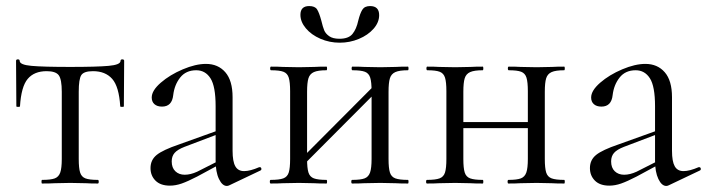

<svg xmlns="http://www.w3.org/2000/svg" viewBox="-20 -606 2334 634"><path d="M119 -12Q148 -12 161 -17Q174 -22 179 -36.5Q184 -51 184 -81V-303Q184 -344 174 -357.5Q164 -371 134 -371Q93 -371 71.5 -345.5Q50 -320 46 -255Q46 -253 40 -253Q34 -253 34 -255L33 -405Q33 -410 39 -410Q45 -410 45 -405Q45 -392 84 -388.5Q123 -385 212 -385Q299 -385 338.5 -388.5Q378 -392 378 -405Q378 -410 384 -410Q390 -410 390 -405L389 -255Q389 -253 383 -253Q377 -253 377 -255Q373 -320 350.5 -345.5Q328 -371 287 -371Q257 -371 248.5 -358Q240 -345 240 -303V-81Q240 -51 244.5 -36.5Q249 -22 262 -17Q275 -12 303 -12Q306 -12 306 -6Q306 0 303 0Q278 0 264 -1L212 -2L161 -1Q146 0 119 0Q117 0 117 -6Q117 -12 119 -12Z M729 8Q714 8 703 -15Q692 -38 692 -76V-255Q692 -321 675 -347.5Q658 -374 628 -374Q594 -374 575 -350Q556 -326 552 -292Q548 -254 515 -254Q499 -254 490 -262Q481 -270 481 -284Q481 -307 511 -333Q541 -359 583.5 -377Q626 -395 660 -395Q700 -395 724 -367.5Q748 -340 748 -285V-108Q748 -73 757 -57Q766 -41 786 -41Q806 -41 836 -54H838Q842 -54 843 -49.5Q844 -45 840 -43L737 6Q733 8 729 8ZM477 -51Q477 -78 497.5 -94.5Q518 -111 571 -129L702 -176L705 -165L589 -121Q566 -112 556.5 -101Q547 -90 547 -73Q547 -52 559 -40.5Q571 -29 590 -29Q609 -29 631 -39L716 -82L718 -70L631 -23Q600 -7 580 0Q560 7 541 7Q510 7 493.5 -9.5Q477 -26 477 -51Z M955 -62 1226 -334 1240 -320 969 -48ZM875 -374Q872 -374 872 -380Q872 -386 875 -386Q900 -386 914 -385L967 -384L1018 -385Q1033 -386 1058 -386Q1060 -386 1060 -380Q1060 -374 1058 -374Q1030 -374 1016.5 -368Q1003 -362 998.5 -347.5Q994 -333 994 -303V-81Q994 -51 998.5 -36.5Q1003 -22 1016.5 -17Q1030 -12 1058 -12Q1060 -12 1060 -6Q1060 0 1058 0Q1032 0 1017 -1L967 -2L914 -1Q900 0 874 0Q871 0 871 -6Q871 -12 874 -12Q902 -12 915.5 -17Q929 -22 933.5 -36.5Q938 -51 938 -81V-305Q938 -335 933.5 -349.5Q929 -364 916 -369Q903 -374 875 -374ZM1144 -374Q1141 -374 1141 -380Q1141 -386 1144 -386Q1169 -386 1183 -385L1236 -384L1287 -385Q1302 -386 1327 -386Q1329 -386 1329 -380Q1329 -374 1327 -374Q1299 -374 1285.5 -368Q1272 -362 1267.5 -347.5Q1263 -333 1263 -303V-81Q1263 -51 1267.5 -36.5Q1272 -22 1285.5 -17Q1299 -12 1327 -12Q1329 -12 1329 -6Q1329 0 1327 0Q1301 0 1286 -1L1236 -2L1182 -1Q1168 0 1143 0Q1140 0 1140 -6Q1140 -12 1143 -12Q1171 -12 1184 -17Q1197 -22 1202 -36.5Q1207 -51 1207 -81V-305Q1207 -335 1202.5 -349.5Q1198 -364 1185 -369Q1172 -374 1144 -374ZM1163 -538Q1169 -562 1176.5 -574Q1184 -586 1202 -586Q1232 -586 1232 -556Q1232 -532 1213.5 -511Q1195 -490 1165 -477.5Q1135 -465 1102 -465Q1068 -465 1038 -478Q1008 -491 990 -512.5Q972 -534 972 -557Q972 -586 1001 -586Q1020 -586 1027 -575Q1034 -564 1041 -538Q1046 -517 1050.5 -506Q1055 -495 1067 -486.5Q1079 -478 1101 -478Q1131 -478 1144 -494Q1157 -510 1163 -538Z M1480 -203H1749V-183H1480ZM1391 -374Q1388 -374 1388 -380Q1388 -386 1391 -386Q1416 -386 1430 -385L1483 -384L1534 -385Q1549 -386 1574 -386Q1576 -386 1576 -380Q1576 -374 1574 -374Q1546 -374 1532.5 -368Q1519 -362 1514.5 -347.5Q1510 -333 1510 -303V-81Q1510 -51 1514.5 -36.5Q1519 -22 1532.5 -17Q1546 -12 1574 -12Q1576 -12 1576 -6Q1576 0 1574 0Q1548 0 1533 -1L1483 -2L1430 -1Q1416 0 1390 0Q1387 0 1387 -6Q1387 -12 1390 -12Q1418 -12 1431.5 -17Q1445 -22 1449.5 -36.5Q1454 -51 1454 -81V-305Q1454 -335 1449.5 -349.5Q1445 -364 1432 -369Q1419 -374 1391 -374ZM1660 -374Q1657 -374 1657 -380Q1657 -386 1660 -386Q1685 -386 1699 -385L1752 -384L1803 -385Q1818 -386 1843 -386Q1845 -386 1845 -380Q1845 -374 1843 -374Q1815 -374 1801.5 -368Q1788 -362 1783.5 -347.5Q1779 -333 1779 -303V-81Q1779 -51 1783.5 -36.5Q1788 -22 1801.5 -17Q1815 -12 1843 -12Q1845 -12 1845 -6Q1845 0 1843 0Q1817 0 1802 -1L1752 -2L1698 -1Q1684 0 1659 0Q1656 0 1656 -6Q1656 -12 1659 -12Q1687 -12 1700 -17Q1713 -22 1718 -36.5Q1723 -51 1723 -81V-305Q1723 -335 1718.5 -349.5Q1714 -364 1701 -369Q1688 -374 1660 -374Z M2180 8Q2165 8 2154 -15Q2143 -38 2143 -76V-255Q2143 -321 2126 -347.5Q2109 -374 2079 -374Q2045 -374 2026 -350Q2007 -326 2003 -292Q1999 -254 1966 -254Q1950 -254 1941 -262Q1932 -270 1932 -284Q1932 -307 1962 -333Q1992 -359 2034.5 -377Q2077 -395 2111 -395Q2151 -395 2175 -367.5Q2199 -340 2199 -285V-108Q2199 -73 2208 -57Q2217 -41 2237 -41Q2257 -41 2287 -54H2289Q2293 -54 2294 -49.5Q2295 -45 2291 -43L2188 6Q2184 8 2180 8ZM1928 -51Q1928 -78 1948.5 -94.5Q1969 -111 2022 -129L2153 -176L2156 -165L2040 -121Q2017 -112 2007.5 -101Q1998 -90 1998 -73Q1998 -52 2010 -40.5Q2022 -29 2041 -29Q2060 -29 2082 -39L2167 -82L2169 -70L2082 -23Q2051 -7 2031 0Q2011 7 1992 7Q1961 7 1944.5 -9.5Q1928 -26 1928 -51Z"/></svg>

Font: Cormorant
Style: Regular
Weight: 400
Designer: Christian Thalmann (Catharsis Fonts)
Foundry: Catharsis Fonts
Version: Version 4.000